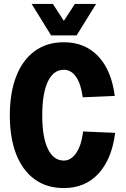

<svg xmlns="http://www.w3.org/2000/svg" viewBox="-20 -941 640 977"><path d="M305 16Q218 16 156.5 -28.5Q95 -73 62.5 -156Q30 -239 30 -354Q30 -469 62.5 -552.5Q95 -636 156.5 -681Q218 -726 305 -726Q412 -726 479.5 -655Q547 -584 564 -453L401 -446Q392 -514 367 -550Q342 -586 305 -586Q252 -586 223.5 -526Q195 -466 195 -354Q195 -243 223.5 -183.5Q252 -124 305 -124Q341 -124 367.5 -162Q394 -200 403 -272L566 -265Q549 -131 481 -57.5Q413 16 305 16ZM141 -921H249L305 -835L361 -921H469L370 -761H240Z"/></svg>

Font: Geist Mono ExtraBold
Style: Regular
Weight: 800
Monospace: yes
Designer: Basement.studio, Andrés Briganti, Mateo Zaragoza
Foundry: Basement.studio, Vercel, Andrés Briganti, Guido Ferreyra, Mateo Zaragoza
Version: Version 1.500; ttfautohint (v1.8.4.7-5d5b)